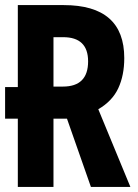

<svg xmlns="http://www.w3.org/2000/svg" viewBox="-20 -734 540 754"><path d="M190 -588H228Q326 -588 326 -493Q326 -394 227 -394H190ZM190 -268H243L337 0H492L366 -305Q421 -337 444.5 -387.5Q468 -438 468 -506Q468 -714 230 -714H50V-392H0V-268H50V0H190Z"/></svg>

Font: Noto Sans Mono UI Condensed ExtraBold
Style: Regular
Weight: 800
Width: 3
Designer: Monotype Design team
Foundry: Monotype Imaging Inc.
Version: 1.000